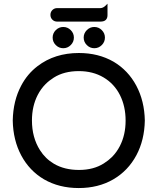

<svg xmlns="http://www.w3.org/2000/svg" viewBox="-20 -978 833 1015"><path d="M613.8 -206.1Q644 -265.1 644 -340.3Q644 -415.5 614.3 -475.1Q584 -535.2 527.6 -568.6Q471.2 -602.1 396.5 -602.1Q318.8 -602.1 264.6 -567.9Q239.7 -552.2 221.2 -533.7Q196.3 -508.8 179.2 -475.6Q148.9 -416.5 148.9 -341.3Q148.9 -251 191.4 -184.1Q219.7 -139.2 265.1 -112.3Q320.8 -79.6 397.5 -79.6Q474.1 -79.6 528.3 -113.8Q553.2 -129.4 571.8 -147.9Q596.7 -172.9 613.8 -206.1ZM179.2 -628.9Q269.5 -697.8 397 -697.8Q500.5 -697.8 580.1 -651.9Q657.2 -606.4 700.7 -524.9Q743.7 -443.8 745.6 -340.8Q743.7 -237.8 701.2 -157.7Q657.2 -75.2 578.4 -29.5Q499.5 16.1 396 16.1Q292.5 16.1 212.9 -29.8Q135.7 -75.2 92.5 -156Q49.3 -236.8 47.4 -340.8Q49.3 -444.8 91.8 -524.9Q124.5 -587.4 179.2 -628.9ZM439 -739.7Q422.4 -756.3 422.4 -779.3Q422.4 -802.2 439 -818.8Q455.6 -835.4 478.5 -835.4Q501.5 -835.4 518.1 -818.8Q534.7 -802.2 534.7 -779.3Q534.7 -756.3 518.1 -739.7Q501.5 -723.1 478.5 -723.1Q455.6 -723.1 439 -739.7ZM274.9 -739.7Q258.3 -756.3 258.3 -779.3Q258.3 -802.2 274.9 -818.8Q291.5 -835.4 314.5 -835.4Q337.4 -835.4 354 -818.8Q370.6 -802.2 370.6 -779.3Q370.6 -756.3 354 -739.7Q337.4 -723.1 314.5 -723.1Q291.5 -723.1 274.9 -739.7ZM282.2 -935.1H510.7Q524.9 -935.1 539.1 -949.2L548.3 -958.5V-897.5Q548.3 -881.8 539.3 -872.8Q530.3 -863.8 510.7 -863.8H282.2Q267.1 -863.8 256.8 -874Q246.6 -884.3 246.6 -899.4Q246.6 -914.6 256.8 -924.8Q267.1 -935.1 282.2 -935.1Z"/></svg>

Font: YuPearl-Medium
Style: Medium
Weight: 500
Designer: Max Yao
Foundry: Max-Everyday
Version: Version 1.011; ttfautohint (v1.8.3)